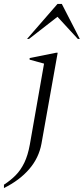

<svg xmlns="http://www.w3.org/2000/svg" viewBox="-87 -727 424 972"><path d="M-67 225V208Q-33 186 -7.5 160Q18 134 36 97Q54 60 64 5L136 -405L63 -425V-433L197 -460H205L123 0Q110 72 61 129Q12 186 -67 225ZM50 -530 204 -707H226L317 -530H307L204 -642L60 -530Z"/></svg>

Font: Spectral Light
Style: Italic
Weight: 300
Italic angle: -10°
Designer: Jean-Baptiste Levee
Foundry: Production Type
Version: Version 2.001